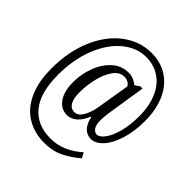

<svg xmlns="http://www.w3.org/2000/svg" viewBox="-224 -874 1177 1177"><g transform="rotate(45 364.0 -286.0)"><path d="M52 -212Q52 -360 101.5 -474.5Q151 -589 235 -651.5Q319 -714 419 -714Q502 -714 562.5 -673Q623 -632 654.5 -558.5Q686 -485 686 -390Q686 -299 663.5 -227.5Q641 -156 604.5 -116.5Q568 -77 528 -77Q493 -77 469 -102Q445 -127 436 -174H432Q391 -77 320 -77Q270 -77 237.5 -121.5Q205 -166 205 -248Q205 -314 228.5 -379Q252 -444 297.5 -486.5Q343 -529 407 -529Q429 -529 450 -520Q471 -511 484 -499L515 -520H534L496 -277Q489 -232 489 -198Q489 -160 502.5 -141Q516 -122 534 -122Q558 -122 582.5 -154.5Q607 -187 623.5 -247Q640 -307 640 -386Q640 -475 611.5 -540Q583 -605 531.5 -639Q480 -673 414 -673Q332 -673 261.5 -614.5Q191 -556 149.5 -451Q108 -346 108 -214Q108 -57 172 19.5Q236 96 351 96Q462 96 555 11L574 45Q523 89 468.5 115.5Q414 142 344 142Q259 142 193 103Q127 64 89.5 -15.5Q52 -95 52 -212ZM423 -245 459 -463Q453 -476 438 -484.5Q423 -493 405 -493Q363 -493 334 -451.5Q305 -410 291 -349.5Q277 -289 277 -232Q277 -176 293.5 -149Q310 -122 340 -122Q372 -122 393.5 -159.5Q415 -197 423 -245Z"/></g></svg>

Font: Noto Serif Cond
Style: Regular
Weight: 400
Width: 3
Designer: Monotype Design Team
Foundry: Monotype Imaging Inc.
Version: Version 1.001